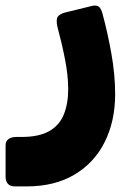

<svg xmlns="http://www.w3.org/2000/svg" viewBox="-68 -413 464 687"><path d="M-14 254Q-32 254 -40 244.5Q-48 235 -48 220V107Q-48 92 -37.5 84.5Q-27 77 -9 77H10Q71 77 107.5 56.5Q144 36 160 -2.5Q176 -41 176 -95Q176 -143 164.5 -201.5Q153 -260 137 -319Q132 -344 139 -353.5Q146 -363 164 -368L258 -391Q276 -396 285 -389.5Q294 -383 299 -363Q317 -297 330.5 -221.5Q344 -146 344 -76Q344 20 307 94.5Q270 169 199 211.5Q128 254 27 254Z"/></svg>

Font: Rubik ExtraBold
Style: Regular
Weight: 800
Designer: Hubert and Fischer
Foundry: Hubert and Fischer
Version: Version 2.300;gftools[0.9.30]